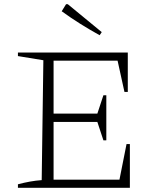

<svg xmlns="http://www.w3.org/2000/svg" viewBox="-20 -901 745 921"><path d="M587 -210H603V0H66V-17Q96 -25 124 -30Q152 -35 180 -37L188 -612L66 -632V-649H593V-460H577L544 -610H216L237 -631V-356H447L476 -444H490V-228H476L447 -316H237V-18L216 -39H553ZM458 -732Q411 -758 365.5 -786.5Q320 -815 276 -847L297 -881H305L468 -747Z"/></svg>

Font: Piazzolla Thin Thin
Style: Regular
Weight: 250
Version: Version 2.005